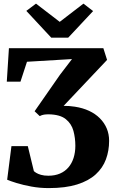

<svg xmlns="http://www.w3.org/2000/svg" viewBox="-20 -1002 630 1032"><path d="M241.5 9Q194 9 149 0.8Q104 -7.5 69.2 -18.2Q34.5 -29 18.5 -36L41.5 -216.5H129.5L162 -82.5Q165 -79 174.5 -73Q184 -67 200.5 -62.2Q217 -57.5 240 -57.5Q275 -57.5 302 -69Q329 -80.5 347.5 -102Q366 -123.5 375.5 -153.2Q385 -183 385 -218.5Q385 -260 374.8 -298.2Q364.5 -336.5 333.8 -361.5Q303 -386.5 241.5 -387.5Q227.5 -387.5 216.2 -385.8Q205 -384 193.5 -378L166 -404L302 -599.5L367 -684.5L125 -670L90 -563H16.5L28 -743H535.5L555.5 -680L322 -433Q337.5 -433 352.8 -432Q368 -431 382.5 -428.5Q425 -422 458.8 -406.2Q492.5 -390.5 516.5 -366.5Q540.5 -342.5 553.5 -312Q566.5 -281.5 566.5 -245Q566.5 -192 549.5 -145.8Q532.5 -99.5 494.5 -64.8Q456.5 -30 394.5 -10.5Q332.5 9 241.5 9ZM255.5 -799.5 121.5 -943.5 173.5 -982.5 301 -884.5 428.5 -982.5 480.5 -942.5 346.5 -799.5Z"/></svg>

Font: Merriweather Light 18pt ExtraBold
Style: Regular
Weight: 800
Version: Version 2.100